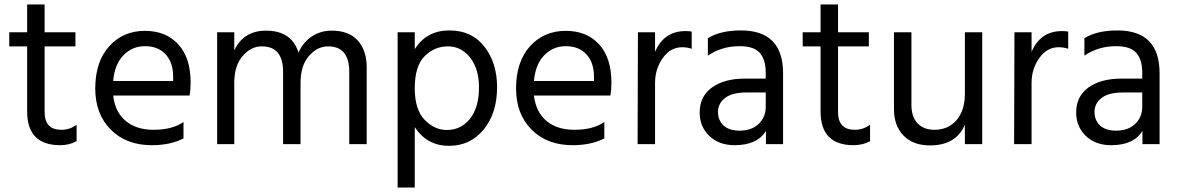

<svg xmlns="http://www.w3.org/2000/svg" viewBox="-20 -653 5341 870"><path d="M182.1 -442.9H321.8V-506.8H182.1V-632.8H103V-506.8H22V-442.9H103V-147.9Q103 4.9 252.9 4.9Q293.9 4.9 327.1 -13.2V-87.9Q296.9 -64.9 257.8 -64.9Q182.1 -64.9 182.1 -146Z M764.6 -286.1H492.7Q499.5 -361.8 539.6 -402.8Q579.6 -443.8 636.7 -443.8Q696.8 -443.8 730.7 -406.5Q764.6 -369.1 764.6 -306.2ZM811.5 -100.1Q760.7 -64.9 675.8 -64.9Q597.7 -64.9 549.6 -105Q501.5 -145 492.7 -220.2H838.9Q843.8 -246.6 843.8 -278.8Q843.8 -391.1 787.8 -452.1Q731.9 -513.2 636.7 -513.2Q537.6 -513.2 474.6 -443.1Q411.6 -373 411.6 -252Q411.6 -136.2 481.9 -65.7Q552.2 4.9 667.5 4.9Q752.4 4.9 811.5 -25.9Z M1041.5 -506.8H963.9V0H1041.5V-276.9Q1041.5 -356 1079.6 -399.4Q1117.7 -442.9 1165.5 -442.9Q1262.7 -443.4 1262.7 -328.1V0H1341.8V-276.9Q1341.8 -356 1379.9 -399.4Q1418 -442.9 1465.8 -442.9Q1562.5 -443.4 1562.5 -328.1V0H1641.6V-348.1Q1641.6 -423.8 1601.6 -469Q1561.5 -514.2 1482.4 -514.2Q1433.6 -514.2 1394 -488.5Q1354.5 -462.9 1332.5 -415Q1301.8 -514.2 1184.6 -514.2Q1083.5 -513.7 1041.5 -424.8Z M2004.4 -64Q1949.2 -64 1904.3 -109.9Q1859.4 -155.8 1859.4 -252.9Q1859.4 -354 1904.1 -398.4Q1948.7 -442.9 2009.5 -442.9Q2070.3 -442.9 2110.4 -391.8Q2150.4 -340.8 2150.4 -257.8Q2150.4 -165 2109.4 -114.5Q2068.4 -64 2004.4 -64ZM1859.4 -506.8H1781.7V196.8H1859.4V-77.1Q1914.6 7.8 2014.6 7.8Q2111.3 7.8 2171.9 -66.4Q2232.4 -140.6 2232.4 -257.8Q2232.4 -368.2 2175 -441.7Q2117.7 -515.1 2016.6 -515.1Q1912.6 -515.1 1859.4 -430.2Z M2671.4 -286.1H2399.4Q2406.2 -361.8 2446.3 -402.8Q2486.3 -443.8 2543.5 -443.8Q2603.5 -443.8 2637.5 -406.5Q2671.4 -369.1 2671.4 -306.2ZM2718.3 -100.1Q2667.5 -64.9 2582.5 -64.9Q2504.4 -64.9 2456.3 -105Q2408.2 -145 2399.4 -220.2H2745.6Q2750.5 -246.6 2750.5 -278.8Q2750.5 -391.1 2694.6 -452.1Q2638.7 -513.2 2543.5 -513.2Q2444.3 -513.2 2381.3 -443.1Q2318.4 -373 2318.4 -252Q2318.4 -136.2 2388.7 -65.7Q2459 4.9 2574.2 4.9Q2659.2 4.9 2718.3 -25.9Z M2948.2 -506.8H2870.6L2869.1 0H2948.2V-276.9Q2948.2 -340.8 2983.2 -389.9Q3018.1 -439 3071.3 -439Q3093.3 -439 3114.3 -432.1V-509.8Q3104.5 -512.2 3086.4 -512.2Q2988.3 -512.2 2948.2 -418Z M3449.7 -233.9V-168.9Q3449.7 -122.1 3417.7 -91.6Q3385.7 -61 3331.5 -61Q3283.7 -61 3258.5 -84.5Q3233.4 -107.9 3233.4 -146Q3233.4 -184.1 3265.4 -209Q3297.4 -233.9 3361.3 -233.9ZM3187.5 -400.9Q3250.5 -443.8 3331.5 -443.8Q3395.5 -443.8 3422.6 -413.6Q3449.7 -383.3 3449.7 -323.2V-296.9H3357.4Q3261.7 -296.9 3206.1 -256.6Q3150.4 -216.3 3150.4 -143.1Q3150.4 -79.1 3194.1 -37.1Q3237.8 4.9 3308.6 4.9Q3411.6 4.9 3450.7 -60.1V0H3528.3V-320.8Q3528.3 -515.1 3337.4 -515.1Q3244.6 -515.1 3187.5 -480Z M3777.3 -442.9H3917V-506.8H3777.3V-632.8H3698.2V-506.8H3617.2V-442.9H3698.2V-147.9Q3698.2 4.9 3848.1 4.9Q3889.2 4.9 3922.4 -13.2V-87.9Q3892.1 -64.9 3853 -64.9Q3777.3 -64.9 3777.3 -146Z M4352.1 -506.8V-228Q4352.1 -152.8 4314.5 -108.9Q4276.9 -64.9 4213.9 -64.9Q4166 -64.9 4137.9 -94Q4109.9 -123 4109.9 -178.2V-506.8H4030.8V-158.2Q4030.8 -83 4074.2 -38.6Q4117.7 5.9 4192.9 5.9Q4312 6.3 4352.1 -87.9V0H4430.7V-506.8Z M4654.3 -506.8H4576.7L4575.2 0H4654.3V-276.9Q4654.3 -340.8 4689.2 -389.9Q4724.1 -439 4777.3 -439Q4799.3 -439 4820.3 -432.1V-509.8Q4810.5 -512.2 4792.5 -512.2Q4694.3 -512.2 4654.3 -418Z M5155.8 -233.9V-168.9Q5155.8 -122.1 5123.8 -91.6Q5091.8 -61 5037.6 -61Q4989.7 -61 4964.6 -84.5Q4939.5 -107.9 4939.5 -146Q4939.5 -184.1 4971.4 -209Q5003.4 -233.9 5067.4 -233.9ZM4893.6 -400.9Q4956.5 -443.8 5037.6 -443.8Q5101.6 -443.8 5128.7 -413.6Q5155.8 -383.3 5155.8 -323.2V-296.9H5063.5Q4967.8 -296.9 4912.1 -256.6Q4856.4 -216.3 4856.4 -143.1Q4856.4 -79.1 4900.1 -37.1Q4943.8 4.9 5014.6 4.9Q5117.7 4.9 5156.7 -60.1V0H5234.4V-320.8Q5234.4 -515.1 5043.5 -515.1Q4950.7 -515.1 4893.6 -480Z"/></svg>

Font: FAU Chimera
Style: Regular
Weight: 400
Version: Version 1.002;hotconv 1.0.117;makeotfexe 2.5.65602